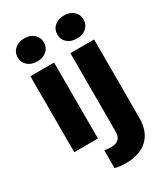

<svg xmlns="http://www.w3.org/2000/svg" viewBox="-230 -844 1006 1157"><g transform="rotate(-30 272.5 -266.0)"><path d="M45.4 -664.6Q45.4 -699.7 70.8 -722.2Q96.2 -744.6 136.7 -744.6Q177.2 -744.6 202.6 -722.2Q228 -699.7 228 -664.6Q228 -629.4 202.6 -606.9Q177.2 -584.5 136.7 -584.5Q96.2 -584.5 70.8 -606.9Q45.4 -629.4 45.4 -664.6ZM220.2 -528.3V0H55.2V-528.3ZM321.3 -664.6Q321.3 -699.7 346.7 -722.2Q372.1 -744.6 412.6 -744.6Q453.1 -744.6 478.5 -722.2Q503.9 -699.7 503.9 -664.6Q503.9 -629.4 478.5 -606.9Q453.1 -584.5 412.6 -584.5Q372.1 -584.5 346.7 -606.9Q321.3 -629.4 321.3 -664.6ZM333.5 -528.3H498.5V17.1Q498.5 112.3 444.3 162.8Q390.1 213.4 295.9 213.4Q274.9 213.4 257.1 211.7Q239.3 210 217.8 205.1V80.6Q230.5 82.5 241.2 83.7Q252 85 264.6 85Q333.5 85 333.5 17.1Z"/></g></svg>

Font: Vazirmatn FD Black
Style: Regular
Weight: 900
Designer: Saber Rastikerdar
Foundry: Saber Rastikerdar
Version: Version 33.003